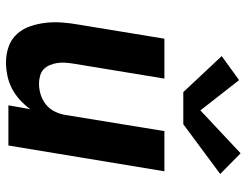

<svg xmlns="http://www.w3.org/2000/svg" viewBox="-111 -703 822 640"><g transform="rotate(90 300.0 -383.0)"><path d="M188 8Q160 8 135 -1Q110 -10 93 -29Q76 -48 67.5 -73Q59 -98 56 -124.5Q53 -151 55 -178.5Q57 -206 62 -234L109 -520H242L192 -216Q190 -203 189 -189.5Q188 -176 190 -163Q192 -150 197 -138Q202 -126 211 -117.5Q220 -109 233 -105.5Q246 -102 259 -102Q277 -102 295 -107.5Q313 -113 328 -125Q343 -137 351.5 -154Q360 -171 363 -189L417 -520H551L465 0H331L344 -73Q330 -54 312.5 -38Q295 -22 274.5 -11.5Q254 -1 231.5 3.5Q209 8 188 8ZM394 -583H287L167 -711L247 -769L348 -640L491 -774L560 -706Z"/></g></svg>

Font: Iosevka SS04 XBd Ex
Style: Italic
Weight: 800
Width: 7
Italic angle: -9°
Monospace: yes
Designer: Belleve Invis
Foundry: Belleve Invis
Version: Version 19.0.0; ttfautohint (v1.8.4)